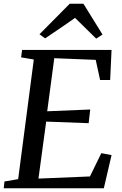

<svg xmlns="http://www.w3.org/2000/svg" viewBox="-25 -1011 657 1031"><path d="M532.5 0H-5L-1 -36.5L72.5 -49L156.5 -691.5L88.5 -703L93.5 -743H574L566.5 -581.5H512.5L489 -689.5L266.5 -698.5L228.5 -413.5L459.5 -423L451 -349.5L223 -358L181.5 -52L458 -63.5L519 -188.5L574 -178ZM187 -827 349.5 -991H423L525.5 -825.5L491.5 -803.5Q415.5 -877.5 378 -915Q326 -878 217.5 -805Z"/></svg>

Font: Merriweather Text
Style: Italic
Weight: 400
Italic angle: -7.8°
Designer: Eben Sorkin
Foundry: Eben Sorkin
Version: Version 2.100